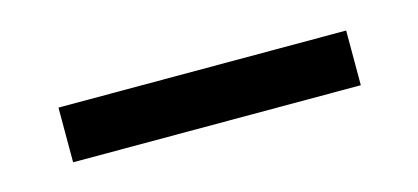

<svg xmlns="http://www.w3.org/2000/svg" viewBox="-26 -83 510 234"><g transform="rotate(-15 229.5 34.5)"><path d="M48 69V0H411V69Z"/></g></svg>

Font: Mona Sans SemiExpanded
Style: Regular
Weight: 400
Width: 6
Designer: Deni Anggara
Foundry: GitHub
Version: Version 2.000